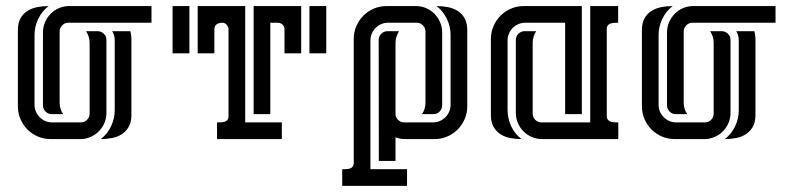

<svg xmlns="http://www.w3.org/2000/svg" viewBox="-20 -460 2619 635"><path d="M276.4 -319.3Q276.4 -329.1 273.2 -338.9Q270 -348.6 264.6 -356.9H302.7Q314.5 -356.9 323.2 -348.6Q332 -340.3 332 -328.1V-86.9Q332 -68.8 325.2 -53Q318.4 -37.1 306.6 -25.4Q294.9 -13.7 279.1 -6.8Q263.2 0 245.1 0H147.5Q125 0 105.2 -8.5Q85.4 -17.1 70.8 -31.7Q56.2 -46.4 47.6 -66.2Q39.1 -85.9 39.1 -108.4V-360.4Q39.1 -383.8 47.6 -399.2Q56.2 -414.6 70.3 -423.6Q84.5 -432.6 102.8 -436.3Q121.1 -439.9 140.6 -439.9Q118.7 -422.9 106.4 -397.5Q94.2 -372.1 94.2 -344.2V-113.3Q94.2 -101.1 98.9 -90.6Q103.5 -80.1 111.3 -72.3Q119.1 -64.5 129.6 -59.8Q140.1 -55.2 152.3 -55.2H247.6Q259.3 -55.2 267.8 -63.7Q276.4 -72.3 276.4 -84ZM177.2 -120.6Q177.2 -99.1 189 -82.5H150.9Q138.7 -82.5 130.4 -91.3Q122.1 -100.1 122.1 -111.8V-353Q122.1 -370.6 128.9 -386.5Q135.7 -402.3 147.5 -414.3Q159.2 -426.3 175 -433.1Q190.9 -439.9 208.5 -439.9H481V-384.8H206.1Q193.8 -384.8 185.5 -376Q177.2 -367.2 177.2 -355.5ZM359.4 -326.7Q359.4 -343.3 351.1 -356.9H411.1Q412.6 -350.6 413.6 -344.2Q414.6 -337.9 414.6 -331.1V-79.6Q414.6 -56.2 406 -41Q397.5 -25.9 383.5 -16.6Q369.6 -7.3 351.3 -3.7Q333 0 313.5 0Q335.4 -17.1 347.4 -42.5Q359.4 -67.9 359.4 -95.7Z M791 -55.2H912.1V0H697.8V-55.2Q703.6 -55.2 710.4 -55.4Q717.3 -55.7 722.9 -57.4Q728.5 -59.1 732.2 -63.5Q735.8 -67.9 735.8 -76.7V-362.8Q735.8 -370.6 730 -377.7Q724.1 -384.8 715.8 -384.8Q705.1 -384.8 697 -379.9Q689 -375 689 -362.8V-283.7H633.8V-439.9H791ZM976.1 -439.9V-283.7H920.9V-362.8Q920.9 -372.1 914.6 -378.4Q908.2 -384.8 898.9 -384.8H874V-82.5H818.8V-439.9ZM606.4 -439.9V-283.7H550.8V-439.9ZM1059.1 -439.9V-283.7H1003.4V-439.9Z M1149.9 -331.1Q1149.9 -353.5 1158.4 -373.3Q1167 -393.1 1181.6 -408Q1196.3 -422.9 1216.1 -431.4Q1235.8 -439.9 1258.3 -439.9H1356Q1373.5 -439.9 1389.4 -433.1Q1405.3 -426.3 1417 -414.3Q1428.7 -402.3 1435.5 -386.5Q1442.4 -370.6 1442.4 -353V-111.8Q1442.4 -100.1 1434.1 -91.3Q1425.8 -82.5 1413.6 -82.5H1375.5Q1387.2 -99.1 1387.2 -120.6V-355.5Q1387.2 -367.2 1378.9 -376Q1370.6 -384.8 1358.4 -384.8H1262.7Q1251 -384.8 1240.5 -380.1Q1230 -375.5 1222.2 -367.7Q1214.4 -359.9 1209.7 -349.1Q1205.1 -338.4 1205.1 -326.7V99.6H1326.2V154.8H1111.8V99.6Q1117.7 99.6 1124.5 99.4Q1131.3 99.1 1137 97.4Q1142.6 95.7 1146.2 91.3Q1149.9 86.9 1149.9 78.1ZM1288.1 -81.5Q1289.1 -70.3 1297.4 -62.7Q1305.7 -55.2 1316.9 -55.2H1412.1Q1424.3 -55.2 1434.8 -59.8Q1445.3 -64.5 1453.1 -72.3Q1460.9 -80.1 1465.6 -90.6Q1470.2 -101.1 1470.2 -113.3V-344.2Q1470.2 -372.1 1458 -397.5Q1445.8 -422.9 1423.8 -439.9Q1443.4 -439.9 1461.7 -436.3Q1480 -432.6 1494.1 -423.6Q1508.3 -414.6 1516.8 -399.2Q1525.4 -383.8 1525.4 -360.4V-108.4Q1525.4 -85.9 1516.8 -66.2Q1508.3 -46.4 1493.7 -31.7Q1479 -17.1 1459.2 -8.5Q1439.5 0 1417 0H1319.3Q1302.7 0 1288.1 -5.9V72.3H1232.9L1232.4 -328.1Q1232.4 -340.3 1241.2 -348.6Q1250 -356.9 1261.7 -356.9H1299.8Q1294.4 -348.6 1291.3 -338.9Q1288.1 -329.1 1288.1 -319.3Z M1772.9 0Q1754.9 0 1739 -6.8Q1723.1 -13.7 1711.4 -25.4Q1699.7 -37.1 1692.9 -53Q1686 -68.8 1686 -86.9V-328.1Q1686 -340.3 1694.8 -348.6Q1703.6 -356.9 1715.3 -356.9H1753.4Q1748 -348.6 1744.9 -338.9Q1741.7 -329.1 1741.7 -319.3V-84Q1741.7 -72.3 1750.2 -63.7Q1758.8 -55.2 1770.5 -55.2H1932.1V-439.9H2024.4V-384.8Q2019 -384.8 2012.9 -384.5Q2006.8 -384.3 2001.5 -382.8Q1996.1 -381.3 1992.2 -378.2Q1988.3 -375 1986.8 -368.7V-76.7Q1986.8 -68.4 1990.5 -64Q1994.1 -59.6 1999.8 -57.6Q2005.4 -55.7 2012.2 -55.4Q2019 -55.2 2024.9 -55.2V0ZM1716.8 -384.8Q1705.1 -384.8 1694.3 -380.1Q1683.6 -375.5 1675.8 -367.7Q1668 -359.9 1663.3 -349.1Q1658.7 -338.4 1658.7 -326.7V-95.7Q1658.7 -67.9 1670.7 -42.5Q1682.6 -17.1 1704.6 0Q1685.1 0 1666.7 -3.7Q1648.4 -7.3 1634.5 -16.6Q1620.6 -25.9 1612.1 -41Q1603.5 -56.2 1603.5 -79.6V-331.1Q1603.5 -353.5 1612.1 -373.3Q1620.6 -393.1 1635.3 -408Q1649.9 -422.9 1669.7 -431.4Q1689.5 -439.9 1711.9 -439.9H1904.3V-82.5H1849.1V-384.8Z M2340.3 -319.3Q2340.3 -329.1 2337.2 -338.9Q2334 -348.6 2328.6 -356.9H2366.7Q2378.4 -356.9 2387.2 -348.6Q2396 -340.3 2396 -328.1V-86.9Q2396 -68.8 2389.2 -53Q2382.3 -37.1 2370.6 -25.4Q2358.9 -13.7 2343 -6.8Q2327.1 0 2309.1 0H2211.4Q2189 0 2169.2 -8.5Q2149.4 -17.1 2134.8 -31.7Q2120.1 -46.4 2111.6 -66.2Q2103 -85.9 2103 -108.4V-360.4Q2103 -383.8 2111.6 -399.2Q2120.1 -414.6 2134.3 -423.6Q2148.4 -432.6 2166.7 -436.3Q2185.1 -439.9 2204.6 -439.9Q2182.6 -422.9 2170.4 -397.5Q2158.2 -372.1 2158.2 -344.2V-113.3Q2158.2 -101.1 2162.8 -90.6Q2167.5 -80.1 2175.3 -72.3Q2183.1 -64.5 2193.6 -59.8Q2204.1 -55.2 2216.3 -55.2H2311.5Q2323.2 -55.2 2331.8 -63.7Q2340.3 -72.3 2340.3 -84ZM2241.2 -120.6Q2241.2 -99.1 2252.9 -82.5H2214.8Q2202.6 -82.5 2194.3 -91.3Q2186 -100.1 2186 -111.8V-353Q2186 -370.6 2192.9 -386.5Q2199.7 -402.3 2211.4 -414.3Q2223.1 -426.3 2239 -433.1Q2254.9 -439.9 2272.5 -439.9H2544.9V-384.8H2270Q2257.8 -384.8 2249.5 -376Q2241.2 -367.2 2241.2 -355.5ZM2423.3 -326.7Q2423.3 -343.3 2415 -356.9H2475.1Q2476.6 -350.6 2477.5 -344.2Q2478.5 -337.9 2478.5 -331.1V-79.6Q2478.5 -56.2 2470 -41Q2461.4 -25.9 2447.5 -16.6Q2433.6 -7.3 2415.3 -3.7Q2397 0 2377.4 0Q2399.4 -17.1 2411.4 -42.5Q2423.3 -67.9 2423.3 -95.7Z"/></svg>

Font: Isar CAT
Style: Regular
Weight: 400
Designer: Digitized by Peter Wiegel
Foundry: CAT-Fonts, Peter Wiegel
Version: Version 1.000; ttfautohint (v1.3)